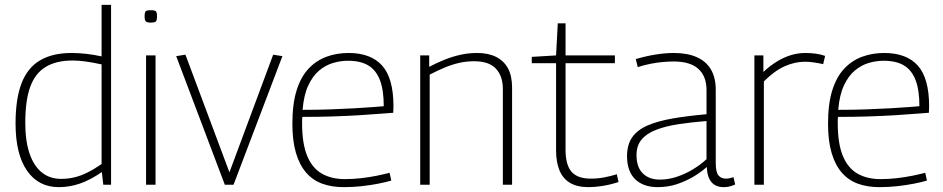

<svg xmlns="http://www.w3.org/2000/svg" viewBox="-20 -760 3881 790"><path d="M405 0 399 -52Q351 -19 308.5 -4.5Q266 10 222 10Q138 10 91 -58Q44 -126 44 -252Q44 -353 68.5 -417Q93 -481 144.5 -511.5Q196 -542 274 -542Q303 -542 334.5 -538.5Q366 -535 398 -528V-740H437V0ZM398 -85V-495Q362 -503 332.5 -507Q303 -511 278 -511Q212 -511 168.5 -485Q125 -459 104.5 -403Q84 -347 84 -254Q84 -180 101.5 -128.5Q119 -77 152 -50.5Q185 -24 231 -24Q259 -24 285 -30Q311 -36 338.5 -49.5Q366 -63 398 -85Z M600 -667Q585 -667 580 -672Q575 -677 575 -693Q575 -709 579.5 -713.5Q584 -718 600 -718Q617 -718 621.5 -713.5Q626 -709 626 -693Q626 -677 621.5 -672Q617 -667 600 -667ZM581 0V-532H620V0Z M905 0 705 -529 743 -535 924 -51 1104 -535 1142 -529 941 0Z M1395 10Q1344 10 1305 -4.5Q1266 -19 1239 -50.5Q1212 -82 1197.5 -131.5Q1183 -181 1183 -251Q1183 -334 1201 -390Q1219 -446 1251 -479Q1283 -512 1324.5 -527Q1366 -542 1414 -542Q1506 -542 1552.5 -490Q1599 -438 1599 -322Q1599 -317 1598.5 -309.5Q1598 -302 1598 -296Q1580 -295 1544.5 -292Q1509 -289 1460.5 -286Q1412 -283 1352 -281Q1292 -279 1224 -279Q1223 -272 1223 -266Q1223 -260 1223 -253Q1223 -169 1244 -118.5Q1265 -68 1304.5 -45.5Q1344 -23 1399 -23Q1433 -23 1467 -27Q1501 -31 1530.5 -37Q1560 -43 1583 -49L1590 -17Q1566 -10 1535 -4Q1504 2 1468.5 6Q1433 10 1395 10ZM1225 -308Q1285 -308 1340 -310Q1395 -312 1440 -314.5Q1485 -317 1516 -319.5Q1547 -322 1559 -323Q1559 -390 1543 -431Q1527 -472 1495 -491Q1463 -510 1412 -510Q1381 -510 1350.5 -501Q1320 -492 1293.5 -470Q1267 -448 1248.5 -408.5Q1230 -369 1225 -308Z M1709 0V-532H1746V-485Q1778 -502 1809.5 -514.5Q1841 -527 1874 -534.5Q1907 -542 1944 -542Q1989 -542 2021 -526Q2053 -510 2070 -479Q2087 -448 2087 -400V0H2049V-394Q2049 -447 2020.5 -477.5Q1992 -508 1931 -508Q1898 -508 1868 -501Q1838 -494 1808.5 -481.5Q1779 -469 1748 -453V0Z M2402 10Q2355 10 2325.5 -7.5Q2296 -25 2282 -59Q2268 -93 2268 -142V-500H2168V-526L2268 -532L2275 -664H2307V-532H2510V-500H2307V-143Q2307 -82 2331.5 -53.5Q2356 -25 2411 -25Q2439 -25 2465.5 -30Q2492 -35 2518 -43L2525 -11Q2491 0 2459.5 5Q2428 10 2402 10Z M2560 -117Q2560 -165 2581.5 -195.5Q2603 -226 2645 -244Q2687 -262 2747.5 -272.5Q2808 -283 2887 -290V-390Q2887 -446 2853.5 -476.5Q2820 -507 2752 -507Q2732 -507 2708.5 -505Q2685 -503 2659 -498Q2633 -493 2604 -484L2596 -517Q2637 -529 2677 -535.5Q2717 -542 2753 -542Q2808 -542 2846.5 -525Q2885 -508 2905 -474.5Q2925 -441 2925 -390V-90Q2925 -52 2936 -38.5Q2947 -25 2967 -25Q2974 -25 2981.5 -26.5Q2989 -28 2998 -31L3005 -1Q2992 5 2980.5 7.5Q2969 10 2958 10Q2925 10 2907.5 -10.5Q2890 -31 2888 -73Q2865 -52 2834 -33.5Q2803 -15 2766 -2.5Q2729 10 2686 10Q2657 10 2634 2Q2611 -6 2594.5 -21.5Q2578 -37 2569 -61Q2560 -85 2560 -117ZM2599 -122Q2599 -72 2625 -46.5Q2651 -21 2695 -21Q2729 -21 2763 -32Q2797 -43 2829 -62Q2861 -81 2887 -105V-262Q2824 -257 2771.5 -249Q2719 -241 2680 -226Q2641 -211 2620 -186Q2599 -161 2599 -122Z M3121 -532V-464Q3150 -491 3178.5 -508Q3207 -525 3235.5 -533.5Q3264 -542 3294 -542Q3317 -542 3338 -539Q3359 -536 3375 -530L3367 -496Q3350 -500 3330 -503Q3310 -506 3292 -506Q3251 -506 3209 -487.5Q3167 -469 3123 -425V0H3084V-532Z M3599 10Q3548 10 3509 -4.5Q3470 -19 3443 -50.5Q3416 -82 3401.5 -131.5Q3387 -181 3387 -251Q3387 -334 3405 -390Q3423 -446 3455 -479Q3487 -512 3528.5 -527Q3570 -542 3618 -542Q3710 -542 3756.5 -490Q3803 -438 3803 -322Q3803 -317 3802.5 -309.5Q3802 -302 3802 -296Q3784 -295 3748.5 -292Q3713 -289 3664.5 -286Q3616 -283 3556 -281Q3496 -279 3428 -279Q3427 -272 3427 -266Q3427 -260 3427 -253Q3427 -169 3448 -118.5Q3469 -68 3508.5 -45.5Q3548 -23 3603 -23Q3637 -23 3671 -27Q3705 -31 3734.5 -37Q3764 -43 3787 -49L3794 -17Q3770 -10 3739 -4Q3708 2 3672.5 6Q3637 10 3599 10ZM3429 -308Q3489 -308 3544 -310Q3599 -312 3644 -314.5Q3689 -317 3720 -319.5Q3751 -322 3763 -323Q3763 -390 3747 -431Q3731 -472 3699 -491Q3667 -510 3616 -510Q3585 -510 3554.5 -501Q3524 -492 3497.5 -470Q3471 -448 3452.5 -408.5Q3434 -369 3429 -308Z"/></svg>

Font: Georama ExtraCondensed Thin ExtraLight
Style: Regular
Weight: 250
Version: Version 1.001